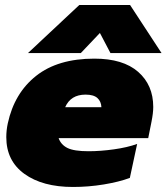

<svg xmlns="http://www.w3.org/2000/svg" viewBox="-20 -728 662 763"><path d="M295 -708H497L622 -517H419L377 -597L301 -517H91ZM5 -183Q5 -210 11 -238Q37 -358 123.5 -426.5Q210 -495 355 -495Q469 -495 529 -442.5Q589 -390 589 -303Q589 -279 582 -244L569 -179H213Q222 -153 248 -140Q274 -127 332 -127Q379 -127 432.5 -134.5Q486 -142 525 -156L496 -21Q453 -5 392.5 5Q332 15 270 15Q149 15 77 -37Q5 -89 5 -183ZM383 -302Q382 -325 367 -338.5Q352 -352 320 -352Q261 -352 239 -302Z"/></svg>

Font: Prompt Black
Style: Italic
Weight: 900
Italic angle: -12°
Designer: Katatrad Team
Foundry: CadsonDemak
Version: Version 1.001